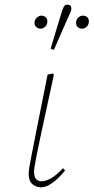

<svg xmlns="http://www.w3.org/2000/svg" viewBox="-20 -790 401 823"><path d="M157 13Q135 13 119 -0.5Q103 -14 103 -45Q103 -65 112.5 -110.5Q122 -156 138 -240L184 -470L205 -475L211 -470L187 -359Q166 -262 153.5 -204Q141 -146 135.5 -116.5Q130 -87 128 -74.5Q126 -62 126 -56Q126 -31 135 -22Q144 -13 158 -13Q175 -13 197.5 -25Q220 -37 250 -69L259 -59Q228 -22 202.5 -4.5Q177 13 157 13ZM154 -667Q144 -667 136 -673.5Q128 -680 128 -692Q128 -706 138 -714.5Q148 -723 158 -723Q168 -723 175.5 -716.5Q183 -710 183 -699Q183 -684 173.5 -675.5Q164 -667 154 -667ZM211 -576 197 -581Q208 -619 219.5 -656Q231 -693 242 -730Q248 -750 253 -760Q258 -770 269 -770Q286 -770 286 -753Q286 -746 283 -739.5Q280 -733 271 -713Q256 -679 241 -645Q226 -611 211 -576ZM332 -667Q322 -667 314 -673.5Q306 -680 306 -692Q306 -706 315.5 -714.5Q325 -723 335 -723Q346 -723 353.5 -716.5Q361 -710 361 -699Q361 -684 351.5 -675.5Q342 -667 332 -667Z"/></svg>

Font: Source Serif Pro ExtraLight
Style: Italic
Weight: 200
Italic angle: -12°
Designer: Frank Grießhammer
Foundry: Adobe Systems Incorporated
Version: Version 3.001;hotconv 1.0.111;makeotfexe 2.5.65597